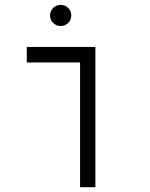

<svg xmlns="http://www.w3.org/2000/svg" viewBox="-20 -782 626 802"><path d="M314.5 0V-521H91.8V-585.9H378.4V0ZM233.4 -673.3Q215.3 -673.3 202.1 -686.3Q189 -699.2 189 -717.3Q189 -735.8 202.1 -748.8Q215.3 -761.7 233.4 -761.7Q252 -761.7 264.9 -748.8Q277.8 -735.8 277.8 -717.3Q277.8 -699.2 264.9 -686.3Q252 -673.3 233.4 -673.3Z"/></svg>

Font: CaskaydiaMono NF Light
Style: Regular
Weight: 300
Designer: Aaron Bell
Foundry: Saja Typeworks
Version: Version 2111.001; ttfautohint (v1.8.4);Nerd Fonts 3.1.1